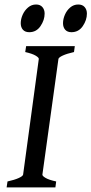

<svg xmlns="http://www.w3.org/2000/svg" viewBox="-20 -816 398 836"><path d="M305.7 -615.2 302.2 -589.4Q271.5 -582.5 253.4 -574.2Q235.4 -565.9 234.4 -559.1L164.6 -55.7Q164.1 -49.8 178.5 -41.3Q192.9 -32.7 224.6 -25.9L221.2 0H8.8L12.7 -25.9Q43.5 -32.7 61.3 -40.8Q79.1 -48.8 80.6 -55.7L148.9 -559.1Q149.9 -564.9 135.3 -573.7Q120.6 -582.5 89.8 -589.4L93.8 -615.2ZM358.4 -756.8Q358.4 -728.5 340.3 -702.1Q322.3 -675.8 291 -675.8Q273.4 -675.8 263.9 -686.5Q254.4 -697.3 254.4 -714.8Q254.4 -732.9 262.5 -751.7Q270.5 -770.5 285.6 -783.4Q300.8 -796.4 320.8 -796.4Q338.9 -796.4 348.6 -785.2Q358.4 -773.9 358.4 -756.8ZM174.3 -756.8Q174.3 -728.5 156.2 -702.1Q138.2 -675.8 107.4 -675.8Q89.4 -675.8 79.8 -686.5Q70.3 -697.3 70.3 -714.8Q70.3 -732.9 78.6 -751.7Q86.9 -770.5 102.1 -783.4Q117.2 -796.4 137.2 -796.4Q154.8 -796.4 164.6 -785.2Q174.3 -773.9 174.3 -756.8Z"/></svg>

Font: Gentium Book Plus
Style: Italic
Weight: 400
Italic angle: -8°
Designer: Victor Gaultney, Annie Olsen, Iska Routamaa, Becca Hirsbrunner
Foundry: SIL International
Version: Version 6.101